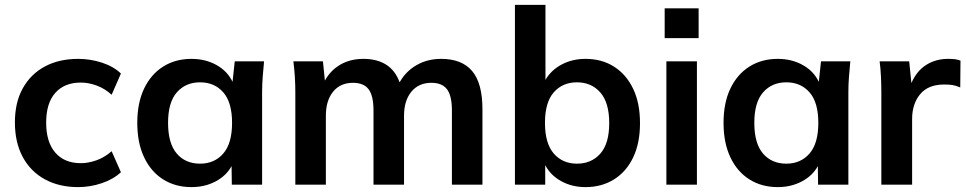

<svg xmlns="http://www.w3.org/2000/svg" viewBox="-20 -756 3954 786"><path d="M300 10Q222 10 163.5 -22Q105 -54 73 -113.5Q41 -173 41 -255Q41 -337 73.5 -395Q106 -453 164 -484Q222 -515 300 -515Q350 -515 397.5 -499.5Q445 -484 475 -455L437 -368Q410 -393 376.5 -405.5Q343 -418 311 -418Q244 -418 206.5 -376Q169 -334 169 -254Q169 -174 206.5 -131Q244 -88 311 -88Q342 -88 375.5 -100Q409 -112 437 -137L475 -51Q444 -22 396.5 -6Q349 10 300 10Z M764 10Q698 10 648 -21.5Q598 -53 570 -112Q542 -171 542 -253Q542 -335 570 -393.5Q598 -452 648 -483.5Q698 -515 764 -515Q821 -515 866 -490Q911 -465 932 -421L941 -505H1061Q1058 -474 1055.5 -442Q1053 -410 1053 -379V0H929L928 -76Q906 -36 862 -13Q818 10 764 10ZM799 -86Q858 -86 894 -127.5Q930 -169 930 -253Q930 -337 894 -378Q858 -419 799 -419Q740 -419 704 -378Q668 -337 668 -253Q668 -169 703.5 -127.5Q739 -86 799 -86Z M1189 0V-379Q1189 -410 1187 -442Q1185 -474 1181 -505H1302L1310 -426Q1333 -468 1373.5 -491.5Q1414 -515 1468 -515Q1523 -515 1560.5 -491.5Q1598 -468 1616 -419Q1641 -464 1685.5 -489.5Q1730 -515 1786 -515Q1871 -515 1913 -465Q1955 -415 1955 -309V0H1830V-304Q1830 -364 1810 -390.5Q1790 -417 1746 -417Q1694 -417 1664 -380.5Q1634 -344 1634 -282V0H1509V-304Q1509 -364 1489 -390.5Q1469 -417 1425 -417Q1373 -417 1343.5 -380.5Q1314 -344 1314 -282V0Z M2377 10Q2322 10 2278 -14Q2234 -38 2212 -80V0H2088V-736H2213V-429Q2236 -469 2279.5 -492Q2323 -515 2377 -515Q2444 -515 2494 -483Q2544 -451 2572 -392.5Q2600 -334 2600 -252Q2600 -170 2572 -111.5Q2544 -53 2493.5 -21.5Q2443 10 2377 10ZM2342 -86Q2401 -86 2437.5 -127Q2474 -168 2474 -252Q2474 -336 2437.5 -377.5Q2401 -419 2342 -419Q2283 -419 2247 -378Q2211 -337 2211 -253Q2211 -169 2247 -127.5Q2283 -86 2342 -86Z M2701 -600V-722H2840V-600ZM2708 0V-505H2833V0Z M3164 10Q3098 10 3048 -21.5Q2998 -53 2970 -112Q2942 -171 2942 -253Q2942 -335 2970 -393.5Q2998 -452 3048 -483.5Q3098 -515 3164 -515Q3221 -515 3266 -490Q3311 -465 3332 -421L3341 -505H3461Q3458 -474 3455.5 -442Q3453 -410 3453 -379V0H3329L3328 -76Q3306 -36 3262 -13Q3218 10 3164 10ZM3199 -86Q3258 -86 3294 -127.5Q3330 -169 3330 -253Q3330 -337 3294 -378Q3258 -419 3199 -419Q3140 -419 3104 -378Q3068 -337 3068 -253Q3068 -169 3103.5 -127.5Q3139 -86 3199 -86Z M3588 0V-376Q3588 -408 3586.5 -441Q3585 -474 3581 -505H3702L3711 -416Q3733 -466 3772 -490.5Q3811 -515 3861 -515Q3879 -515 3890 -513.5Q3901 -512 3912 -508L3911 -398Q3892 -406 3878.5 -408Q3865 -410 3845 -410Q3780 -410 3747 -370.5Q3714 -331 3714 -269V0Z"/></svg>

Font: MulishBold
Style: Bold
Weight: 700
Designer: Vernon Adams
Foundry: Vernon Adams
Version: Version 3.602; ttfautohint (v1.8.3)